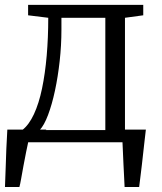

<svg xmlns="http://www.w3.org/2000/svg" viewBox="-21 -572 650 772"><path d="M53 0V-49L69 -49.5Q95.5 -70 115.5 -113Q135.5 -156 148 -216Q160.5 -276 166.8 -348.5Q173 -421 173 -500.5L92 -510.5V-552.5H555V-510.5L481.5 -500.5V0ZM138.5 -49H402.5V-500.5H226V-453Q226 -390 219 -326.8Q212 -263.5 200 -207.5Q188 -151.5 172.2 -109.8Q156.5 -68 138.5 -49ZM-1 180Q0.5 141.5 1.8 103.2Q3 65 4.5 26Q6 -13 8.5 -51H166L94 -8Q89.5 12 84 39.5Q78.5 67 73.2 95.5Q68 124 64 146.8Q60 169.5 57 180ZM480 180Q479 157.5 477.8 134.8Q476.5 112 475.5 89.5Q474.5 67 473.5 44.5Q472.5 22 471.5 0L422.5 -51H565.5Q563 -28 560.2 -5Q557.5 18 555 41.2Q552.5 64.5 549.8 87.8Q547 111 544.2 134Q541.5 157 538.5 180Z"/></svg>

Font: Merriweather 24pt Light
Style: Regular
Weight: 300
Designer: Eben Sorkin
Foundry: Eben Sorkin
Version: Version 2.100